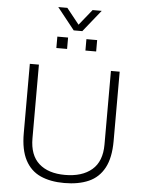

<svg xmlns="http://www.w3.org/2000/svg" viewBox="-66 -1094 872 1158"><g transform="rotate(5 370.0 -515.0)"><path d="M367 12Q283 12 223 -15Q163 -42 130.5 -103.5Q98 -165 98 -266V-686H153V-240Q153 -138 209.5 -87.5Q266 -37 367 -37Q471 -37 530 -87.5Q589 -138 589 -240V-686H642V-266Q642 -165 609 -103.5Q576 -42 514.5 -15Q453 12 367 12ZM249 -795V-864H314V-795ZM425 -795V-864H490V-795ZM239 -1042H294L385 -928H355L447 -1042H502L396 -910H344Z"/></g></svg>

Font: Archivo Thin
Style: Regular
Weight: 250
Designer: Hector Gatti
Foundry: Omnibus-Type
Version: Version 2.001